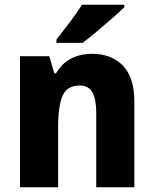

<svg xmlns="http://www.w3.org/2000/svg" viewBox="-20 -786 646 806"><path d="M367 -560Q448 -560 496 -510.5Q544 -461 544 -359V0H384V-313Q384 -369 368 -398Q352 -427 315 -427Q262 -427 243 -384.5Q224 -342 224 -253V0H64V-550H187L208 -478H215Q263 -560 367 -560ZM502 -756Q484 -738 452 -710Q420 -682 386 -653.5Q352 -625 327 -606H217V-620Q242 -652 272.5 -692Q303 -732 324 -766H502Z"/></svg>

Font: Noto Sans Hebrew SemiCondensed ExtraBold
Style: Regular
Weight: 800
Width: 4
Designer: Monotype Design Team
Foundry: Monotype Imaging Inc.
Version: Version 2.004; ttfautohint (v1.8.4.7-5d5b)